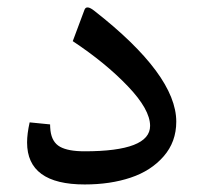

<svg xmlns="http://www.w3.org/2000/svg" viewBox="-20 -489 538 509"><path d="M112.8 -159.2Q112.8 -152.3 113.8 -142.6Q117.7 -111.8 139.2 -99.9Q160.6 -87.9 204.1 -87.9Q377.9 -87.9 377.9 -155.3Q377.9 -198.7 318.8 -260.5Q259.8 -322.3 172.9 -379.9L204.1 -463.4Q209.5 -476.6 230 -460.4Q447.3 -290.5 447.3 -166.5Q447.3 -112.8 413.8 -74.5Q380.4 -36.1 326.4 -18.1Q272.5 0 204.6 0Q51.8 0 51.8 -111.3Q51.8 -134.3 58.6 -164.6Z"/></svg>

Font: Shl
Style: Regular
Weight: 400
Foundry: Saber Rastikerdar (saber.rastikerdar@gmail.com)
Version: Version 3.4.0